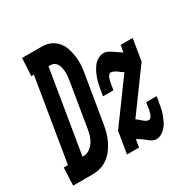

<svg xmlns="http://www.w3.org/2000/svg" viewBox="-227 -882 1012 1037"><g transform="rotate(-30 279.5 -363.5)"><path d="M-59 0 -54 -110H-28L57 -625H41L47 -735H166Q184 -735 200 -732Q216 -729 230.5 -721Q245 -713 256.5 -702Q268 -691 276.5 -677Q285 -663 290 -647.5Q295 -632 298 -616Q301 -600 302.5 -583Q304 -566 303.5 -549Q303 -532 300.5 -514.5Q298 -497 295 -480L250 -208Q246 -183 239.5 -159Q233 -135 222 -111.5Q211 -88 195.5 -67Q180 -46 158.5 -30Q137 -14 112.5 -7Q88 0 63 0ZM69 -110Q89 -110 106.5 -121.5Q124 -133 135.5 -150.5Q147 -168 153 -187Q159 -206 162 -226L207 -498Q209 -511 210.5 -524.5Q212 -538 211.5 -551Q211 -564 208.5 -577Q206 -590 200 -601Q194 -612 183.5 -618.5Q173 -625 159 -625H148L63 -110ZM455 8Q446 8 437.5 4Q429 0 421 -5.5Q413 -11 406 -17Q399 -23 391.5 -28.5Q384 -34 376.5 -39Q369 -44 360 -48L352 0H277L299 -135L487 -392Q482 -395 477.5 -398.5Q473 -402 468 -405Q463 -409 457.5 -413Q452 -417 446.5 -420Q441 -423 434.5 -425.5Q428 -428 422 -428Q416 -428 412 -424Q408 -420 405 -415Q402 -410 400.5 -405Q399 -400 397.5 -395Q396 -390 395 -384.5Q394 -379 393 -374L387 -337H322L328 -374Q331 -391 335 -408.5Q339 -426 344.5 -442Q350 -458 358.5 -475Q367 -492 378.5 -506Q390 -520 406.5 -529Q423 -538 440 -538Q454 -538 466.5 -531.5Q479 -525 490.5 -517.5Q502 -510 513 -502Q524 -494 536 -487L543 -530H618L596 -395L411 -142Q419 -137 426 -131Q433 -125 440 -118.5Q447 -112 455.5 -107Q464 -102 474 -102Q474 -102 474 -102Q474 -102 474 -102Q474 -102 474 -102Q474 -102 474 -102Q479 -102 483 -106Q487 -110 490 -115Q493 -120 494.5 -125Q496 -130 497.5 -135Q499 -140 500 -145.5Q501 -151 502 -156L508 -193H573L567 -156Q564 -139 560.5 -121.5Q557 -104 551 -88Q545 -72 537 -55Q529 -38 517 -24Q505 -10 489 -1Q473 8 455 8Z"/></g></svg>

Font: Iosevka Slab XBdEx
Style: Italic
Weight: 800
Width: 7
Italic angle: -9°
Monospace: yes
Designer: Belleve Invis
Foundry: Belleve Invis
Version: Version 11.1.1; ttfautohint (v1.8.3)